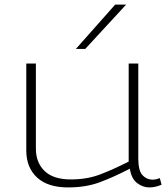

<svg xmlns="http://www.w3.org/2000/svg" viewBox="-20 -810 737 840"><path d="M278 10Q189 10 142 -33.5Q95 -77 95 -152V-532H137V-159Q137 -99 175 -62Q213 -25 290 -25Q361 -25 418.5 -47Q476 -69 543 -103V-532H585V-117Q585 -63 603.5 -43.5Q622 -24 647 -24Q663 -24 679 -31L687 -2Q660 10 633 10Q605 10 580 -9Q555 -28 548 -72Q479 -36 417.5 -13Q356 10 278 10ZM312 -596 484 -790H532L353 -596Z"/></svg>

Font: Georama Extended ExtraLight
Style: Regular
Weight: 200
Width: 7
Designer: Jean-Baptiste Levee
Foundry: Production Type
Version: Version 1.000